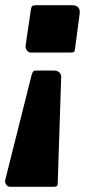

<svg xmlns="http://www.w3.org/2000/svg" viewBox="-42 -550 334 735"><path d="M245 -362Q244 -353 241 -351Q238 -349 230 -349H74Q67 -349 61 -357Q55 -365 56 -375L76 -512Q78 -524 81.5 -527Q85 -530 99 -530H234Q250 -530 257.5 -521.5Q265 -513 263 -498L245 -362ZM179 151Q179 160 175.5 162.5Q172 165 165 165H-4Q-12 165 -18 157Q-24 149 -22 139L79 -263Q83 -275 86 -277.5Q89 -280 102 -280H164Q179 -280 186.5 -271.5Q194 -263 192 -250L179 151Z"/></svg>

Font: Libre Franklin Thin ExtraBold
Style: Italic
Weight: 800
Italic angle: -8°
Version: Version 2.000